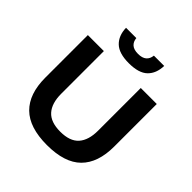

<svg xmlns="http://www.w3.org/2000/svg" viewBox="-222 -999 1179 1179"><g transform="rotate(45 367.0 -409.5)"><path d="M367 16.5Q214.5 16.5 141 -56Q67.5 -128.5 67.5 -269.5V-639H206.5V-268.5Q206.5 -186 245 -142.8Q283.5 -99.5 367 -99.5Q450.5 -99.5 488.8 -142.8Q527 -186 527 -268.5V-639H666V-269.5Q666 -128.5 593.2 -56Q520.5 16.5 367 16.5ZM367 -694.5Q282 -694.5 242.8 -732Q203.5 -769.5 201.5 -836.5H291Q293.5 -807.5 312 -791.2Q330.5 -775 367 -775Q403 -775 421.8 -791Q440.5 -807 443.5 -836.5H533Q531 -769.5 492.2 -732Q453.5 -694.5 367 -694.5Z"/></g></svg>

Font: AnekLatin_SemiExpandedSemiBold
Style: Regular
Weight: 600
Width: 6
Designer: Yesha Goshar
Foundry: Ek Type
Version: Version 1.003